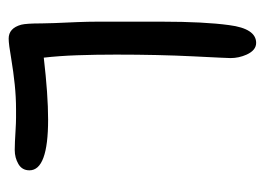

<svg xmlns="http://www.w3.org/2000/svg" viewBox="-104 -507 611 443"><g transform="rotate(90 201.5 -285.5)"><path d="M69 0Q45 0 37 -29Q34 -41 34 -76Q34 -95 31 -158Q30 -184 30 -204Q30 -224 30 -240V-354Q30 -402 32 -441Q34 -480 38 -509Q46 -571 79 -571Q96 -571 106 -549Q114 -531 114 -512Q114 -508 113 -487Q112 -466 110 -426Q108 -386 107 -341.5Q106 -297 106 -248Q106 -200 107.5 -158Q109 -116 113 -81Q156 -86 191.5 -88.5Q227 -91 256 -91Q373 -91 373 -48Q373 -31 358.5 -22.5Q344 -14 326 -14Q318 -14 306.5 -14.5Q295 -15 279 -16Q263 -17 251.5 -17Q240 -17 232 -17Q204 -17 175 -14Q146 -11 116 -6Q82 0 69 0Z"/></g></svg>

Font: Dongol
Style: Regular
Weight: 400
Designer: Abdo Mohamed and Ibrahim Hamdi
Foundry: Protype Foundry
Version: Version 1.000;hotconv 1.0.109;makeotfexe 2.5.65596